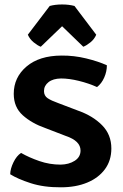

<svg xmlns="http://www.w3.org/2000/svg" viewBox="-20 -804 535 838"><path d="M24.5 -43.5Q25 -67.5 38.8 -95.8Q52.5 -124 72 -136.5Q107 -116.5 151.8 -101Q196.5 -85.5 244.5 -85.5Q280.5 -86 306 -102.2Q331.5 -118.5 331.5 -147Q331.5 -189 267.5 -210.5L178 -245Q119 -265.5 79.5 -300.8Q40 -336 40 -394.5Q40 -466 95.5 -513.5Q151 -561 248.5 -561.5Q303 -562 356.2 -549Q409.5 -536 446.5 -519Q446.5 -492 435 -465.8Q423.5 -439.5 403.5 -424Q367 -440.5 324.2 -451Q281.5 -461.5 246.5 -461.5Q211.5 -461 191.8 -445.5Q172 -430 172 -406.5Q172 -386 188.2 -375.2Q204.5 -364.5 233 -354.5L321 -321Q385 -298.5 425.5 -257.5Q466 -216.5 466 -156Q466 -103.5 438 -65.5Q410 -27.5 360.5 -7Q311 13.5 246 13.5Q171 14 114 -4.5Q57 -23 24.5 -43.5ZM305 -778 400 -652.5Q392 -633 374.5 -619Q357 -605 343.5 -600L251 -689.5L158 -600Q144.5 -605 127.2 -619Q110 -633 101.5 -652.5L197 -778Q221 -784.5 251 -784.5Q281 -784.5 305 -778Z"/></svg>

Font: Signika Negative SC SemiBold
Style: Regular
Weight: 600
Designer: Anna Giedryś
Foundry: Anna Giedryś
Version: Version 2.000; ttfautohint (v1.8.3) -l 8 -r 50 -G 200 -x 9 -